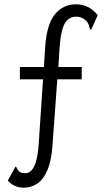

<svg xmlns="http://www.w3.org/2000/svg" viewBox="-20 -693 490 888"><path d="M90 175Q45 175 16 142L52 77Q56 79 59 86.5Q62 94 70 101Q78 108 97 108Q150 108 159 -27L179 -326H72V-383H183L189 -475Q196 -581 234 -627Q272 -673 331 -673Q392 -673 432 -623L402 -556Q395 -556 394 -566Q390 -589 372 -602.5Q354 -616 333 -616Q311 -616 294.5 -603Q278 -590 268.5 -557.5Q259 -525 255 -465L250 -383H358V-326H245L223 -24Q218 51 199 94.5Q180 138 152 156.5Q124 175 90 175Z"/></svg>

Font: Inconsolata SemiCondensed
Style: Regular
Weight: 400
Width: 4
Monospace: yes
Designer: Raph Levien, Cyreal, Brenton Simpson
Foundry: Raph Levien, Cyreal, Google
Version: Version 3.001; ttfautohint (v1.8.2.53-6de2)